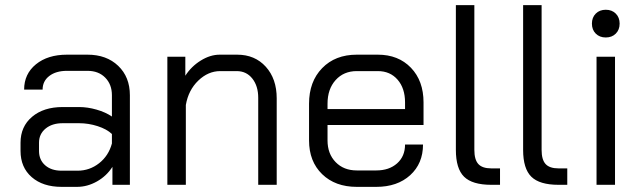

<svg xmlns="http://www.w3.org/2000/svg" viewBox="-20 -720 2510 748"><path d="M60 -132V-164Q60 -227 105 -265Q150 -303 224 -303H288Q321 -303 356 -293Q391 -283 416 -266V-349Q416 -391 390 -417.5Q364 -444 321 -444H241Q198 -444 172 -424Q146 -404 146 -371H74Q74 -432 120 -469.5Q166 -507 241 -507H321Q395 -507 440.5 -463.5Q486 -420 486 -349V0H418V-70Q395 -34 357.5 -13Q320 8 280 8H220Q147 8 103.5 -30Q60 -68 60 -132ZM282 -55Q329 -55 366 -84Q403 -113 416 -161V-198Q396 -217 360.5 -228.5Q325 -240 288 -240H224Q183 -240 157.5 -219Q132 -198 132 -164V-132Q132 -97 156 -76Q180 -55 220 -55Z M632 -499H702V-425Q725 -461 762 -484Q799 -507 836 -507H904Q973 -507 1015.5 -460Q1058 -413 1058 -337V0H986V-339Q986 -385 963 -414Q940 -443 902 -443H838Q791 -443 752.5 -406Q714 -369 704 -311V0H632Z M1184 -173V-316Q1184 -402 1235 -454.5Q1286 -507 1370 -507H1452Q1532 -507 1581 -456Q1630 -405 1630 -321V-233H1256V-173Q1256 -121 1287.5 -88.5Q1319 -56 1370 -56H1446Q1496 -56 1527 -83.5Q1558 -111 1558 -157H1628Q1628 -83 1578 -37.5Q1528 8 1446 8H1370Q1286 8 1235 -41.5Q1184 -91 1184 -173ZM1558 -295V-321Q1558 -376 1529 -409.5Q1500 -443 1452 -443H1370Q1319 -443 1287.5 -408Q1256 -373 1256 -316V-295Z M1756 -136V-700H1828V-136Q1828 -98 1843.5 -81Q1859 -64 1894 -64H1928V0H1894Q1820 0 1788 -31.5Q1756 -63 1756 -136Z M2018 -136V-700H2090V-136Q2090 -98 2105.5 -81Q2121 -64 2156 -64H2190V0H2156Q2082 0 2050 -31.5Q2018 -63 2018 -136Z M2286 -628Q2286 -652 2301 -667Q2316 -682 2340 -682Q2364 -682 2379 -667Q2394 -652 2394 -628Q2394 -604 2379 -589Q2364 -574 2340 -574Q2316 -574 2301 -589Q2286 -604 2286 -628ZM2304 -499H2376V0H2304Z"/></svg>

Font: Stavian Regular
Style: Regular
Weight: 400
Version: Version 1.000; ttfautohint (v1.6)